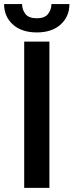

<svg xmlns="http://www.w3.org/2000/svg" viewBox="-37 -913 357 933"><path d="M203.1 -710.9V0H80.6V-710.9ZM212.9 -893.1H300.3Q300.3 -832.5 257.6 -793.9Q214.8 -755.4 142.1 -755.4Q68.4 -755.4 25.6 -793.9Q-17.1 -832.5 -17.1 -893.1H70.3Q70.3 -866.2 86.4 -845.2Q102.5 -824.2 142.1 -824.2Q180.2 -824.2 196.5 -845.2Q212.9 -866.2 212.9 -893.1Z"/></svg>

Font: Vazirmatn RD FD Medium
Style: Regular
Weight: 500
Designer: Saber Rastikerdar
Foundry: Saber Rastikerdar
Version: Version 33.003